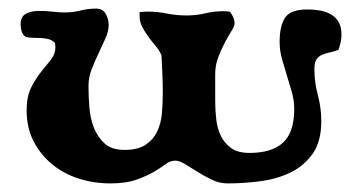

<svg xmlns="http://www.w3.org/2000/svg" viewBox="-20 -424 834 447"><path d="M40 -338Q33 -343 30.5 -351Q28 -359 28 -367Q28 -385 39.5 -391.5Q51 -398 67.5 -398.5Q84 -399 101 -397Q118 -395 130 -395Q150 -395 167.5 -399.5Q185 -404 204 -404Q219 -404 226 -392Q233 -380 233 -366Q233 -351 225.5 -334.5Q218 -318 209.5 -300Q201 -282 193.5 -263Q186 -244 186 -224Q186 -201 188 -175Q190 -149 198.5 -127Q207 -105 223.5 -90Q240 -75 270 -75Q301 -75 319 -87Q337 -99 346 -118Q355 -137 357 -161Q359 -185 359 -209Q359 -231 358 -252Q357 -273 356 -295Q351 -307 342 -317.5Q333 -328 325 -339Q317 -350 311 -361.5Q305 -373 305 -387V-396L323 -397Q346 -397 368.5 -392.5Q391 -388 414 -388Q437 -388 458 -393Q479 -398 501 -398L515 -397Q520 -391 523 -384Q526 -377 526 -369Q526 -363 519 -352Q512 -341 503.5 -325Q495 -309 488 -290.5Q481 -272 481 -251V-189Q481 -168 483.5 -146Q486 -124 494.5 -107Q503 -90 518.5 -79Q534 -68 561 -68Q613 -68 639 -92Q665 -116 665 -170Q665 -190 659.5 -209.5Q654 -229 648 -248Q642 -267 636.5 -286.5Q631 -306 631 -327Q631 -363 643.5 -382.5Q656 -402 696 -402Q711 -402 725 -399.5Q739 -397 750.5 -390.5Q762 -384 768.5 -372.5Q775 -361 775 -343Q775 -327 768 -308Q758 -304 748 -302Q738 -300 730 -296.5Q722 -293 717 -286Q712 -279 712 -264Q712 -232 720 -202.5Q728 -173 728 -142Q728 -94 707.5 -65.5Q687 -37 655.5 -22Q624 -7 585.5 -2Q547 3 510 3Q491 3 473.5 -5.5Q456 -14 440.5 -23.5Q425 -33 411.5 -41.5Q398 -50 388 -50Q376 -50 365 -41.5Q354 -33 337.5 -23.5Q321 -14 297 -5.5Q273 3 237 3Q199 3 164 -8Q129 -19 102 -41Q75 -63 58.5 -94.5Q42 -126 42 -168Q42 -199 52.5 -220Q63 -241 75.5 -256.5Q88 -272 98.5 -285Q109 -298 109 -314L108 -324Q101 -331 92.5 -333Q84 -335 75 -335.5Q66 -336 57 -336Q48 -336 40 -338Z"/></svg>

Font: CAT Altenglisch
Style: Regular
Weight: 400
Designer: Peter Wiegel
Foundry: Peter Wiegel, CAT Fonts
Version: Version 1.000